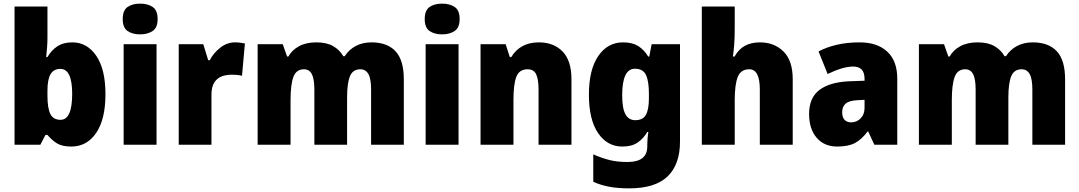

<svg xmlns="http://www.w3.org/2000/svg" viewBox="-20 -796 5937 1056"><path d="M241 -588Q241 -564 239 -537Q237 -510 234 -482H241Q262 -519 295 -541Q328 -563 378 -563Q459 -563 509.5 -489Q560 -415 560 -278Q560 -140 509 -65Q458 10 372 10Q322 10 293.5 -7.5Q265 -25 241 -54H230L202 0H60V-760H241ZM312 -417Q275 -417 258 -388Q241 -359 241 -298V-269Q241 -201 257 -169Q273 -137 313 -137Q377 -137 377 -280Q377 -417 312 -417Z M751 -776Q793 -776 820 -757.5Q847 -739 847 -691Q847 -644 819.5 -625.5Q792 -607 751 -607Q708 -607 681.5 -625.5Q655 -644 655 -691Q655 -739 681.5 -757.5Q708 -776 751 -776ZM841 -553V0H660V-553Z M1273 -563Q1287 -563 1301.5 -561Q1316 -559 1327 -557L1311 -379Q1301 -382 1287.5 -383.5Q1274 -385 1252 -385Q1225 -385 1200 -376Q1175 -367 1159 -343Q1143 -319 1143 -274V0H963V-553H1098L1125 -465H1134Q1153 -503 1190.5 -533Q1228 -563 1273 -563Z M2023 -563Q2110 -563 2155.5 -514Q2201 -465 2201 -360V0H2021V-303Q2021 -363 2006 -389Q1991 -415 1962 -415Q1920 -415 1904.5 -376Q1889 -337 1889 -260V0H1709V-303Q1709 -362 1695 -388.5Q1681 -415 1652 -415Q1609 -415 1593.5 -372.5Q1578 -330 1578 -244V0H1397V-553H1535L1559 -485H1566Q1585 -520 1624 -541.5Q1663 -563 1720 -563Q1776 -563 1812 -542.5Q1848 -522 1868 -487H1876Q1899 -523 1936.5 -543Q1974 -563 2023 -563Z M2412 -776Q2454 -776 2481 -757.5Q2508 -739 2508 -691Q2508 -644 2480.5 -625.5Q2453 -607 2412 -607Q2369 -607 2342.5 -625.5Q2316 -644 2316 -691Q2316 -739 2342.5 -757.5Q2369 -776 2412 -776ZM2502 -553V0H2321V-553Z M2944 -563Q3025 -563 3074 -513Q3123 -463 3123 -360V0H2942V-304Q2942 -359 2929 -387Q2916 -415 2882 -415Q2836 -415 2820 -374Q2804 -333 2804 -246V0H2623V-553H2761L2784 -482H2792Q2815 -521 2853 -542Q2891 -563 2944 -563Z M3407 -563Q3458 -563 3490.5 -542.5Q3523 -522 3545 -485H3551L3564 -553H3720V-17Q3720 108 3652 174Q3584 240 3440 240Q3380 240 3333 231.5Q3286 223 3243 204V53Q3291 74 3333.5 84.5Q3376 95 3431 95Q3540 95 3540 10V1Q3540 -13 3541.5 -32.5Q3543 -52 3546 -70H3540Q3519 -34 3487 -12Q3455 10 3403 10Q3320 10 3269.5 -64Q3219 -138 3219 -275Q3219 -413 3270.5 -488Q3322 -563 3407 -563ZM3472 -418Q3402 -418 3402 -272Q3402 -200 3420 -167.5Q3438 -135 3474 -135Q3516 -135 3532.5 -164.5Q3549 -194 3549 -256V-281Q3549 -349 3533 -383.5Q3517 -418 3472 -418Z M4021 -641Q4021 -589 4018 -550Q4015 -511 4011 -485H4020Q4043 -526 4077.5 -544.5Q4112 -563 4160 -563Q4238 -563 4289 -513Q4340 -463 4340 -360V0H4159V-304Q4159 -415 4101 -415Q4054 -415 4037.5 -372.5Q4021 -330 4021 -247V0H3840V-760H4021Z M4708 -563Q4805 -563 4860 -512Q4915 -461 4915 -363V0H4789L4755 -73H4752Q4720 -30 4683.5 -10Q4647 10 4584 10Q4513 10 4471.5 -38.5Q4430 -87 4430 -169Q4430 -258 4486.5 -301Q4543 -344 4650 -349L4735 -352V-362Q4735 -398 4718.5 -414Q4702 -430 4673 -430Q4643 -430 4607 -419Q4571 -408 4532 -389L4482 -513Q4527 -537 4583.5 -550Q4640 -563 4708 -563ZM4697 -245Q4651 -243 4631.5 -226.5Q4612 -210 4612 -179Q4612 -150 4625.5 -136.5Q4639 -123 4661 -123Q4692 -123 4713.5 -145Q4735 -167 4735 -202V-247Z M5660 -563Q5747 -563 5792.5 -514Q5838 -465 5838 -360V0H5658V-303Q5658 -363 5643 -389Q5628 -415 5599 -415Q5557 -415 5541.5 -376Q5526 -337 5526 -260V0H5346V-303Q5346 -362 5332 -388.5Q5318 -415 5289 -415Q5246 -415 5230.5 -372.5Q5215 -330 5215 -244V0H5034V-553H5172L5196 -485H5203Q5222 -520 5261 -541.5Q5300 -563 5357 -563Q5413 -563 5449 -542.5Q5485 -522 5505 -487H5513Q5536 -523 5573.5 -543Q5611 -563 5660 -563Z"/></svg>

Font: Noto Sans Lao Looped SemiCondensed Black
Style: Regular
Weight: 900
Width: 4
Designer: Mark Frömberg, Ben Mitchell
Foundry: The Fontpad Ltd
Version: Version 1.002; ttfautohint (v1.8.4.7-5d5b)